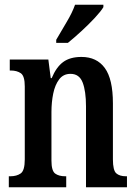

<svg xmlns="http://www.w3.org/2000/svg" viewBox="-20 -786 574 806"><path d="M17 0V-46H23Q50 -46 67 -58Q84 -70 84 -117V-423Q84 -467 67.5 -478.5Q51 -490 25 -490H21V-536H183L193 -458H197Q216 -504 245 -525.5Q274 -547 322 -547Q386 -547 420 -500.5Q454 -454 454 -352V-117Q454 -71 468 -58.5Q482 -46 509 -46H513V0H341V-340Q341 -403 327 -439.5Q313 -476 276 -476Q246 -476 228.5 -453Q211 -430 203.5 -393.5Q196 -357 196 -316V-112Q196 -69 211.5 -57.5Q227 -46 254 -46H258V0ZM216 -619Q236 -654 259.5 -693Q283 -732 295 -766H414V-756Q404 -739 378.5 -711.5Q353 -684 322 -655.5Q291 -627 265 -606H216Z"/></svg>

Font: Noto Serif Tamil ExtraCondensed SemiBold
Style: Italic
Weight: 600
Width: 2
Italic angle: -12°
Designer: Indian Type Foundry, Tom Grace, and the Monotype Design Team
Foundry: Monotype Imaging Inc.
Version: Version 2.003; ttfautohint (v1.8.4.7-5d5b)